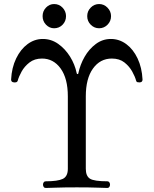

<svg xmlns="http://www.w3.org/2000/svg" viewBox="-20 -931 762 951"><path d="M207 0Q200 0 196.5 -5Q193 -10 193 -17Q193 -23 196.5 -28Q200 -33 207 -33Q266 -33 291 -45Q316 -57 316 -95V-454Q316 -542 280.5 -591.5Q245 -641 188 -641Q151 -641 126 -621.5Q101 -602 87 -576.5Q73 -551 68 -532Q66 -525 59.5 -523.5Q53 -522 49 -523Q35 -524 35 -537Q38 -596 60 -641.5Q82 -687 116.5 -712.5Q151 -738 192 -738Q234 -738 268.5 -713.5Q303 -689 327 -650.5Q351 -612 360 -568Q361 -564 364 -564Q368 -564 368 -568Q377 -611 399 -649.5Q421 -688 454.5 -713Q488 -738 529 -738Q571 -738 605.5 -712.5Q640 -687 661.5 -641.5Q683 -596 686 -537Q686 -524 673 -523Q672 -523 670 -523Q665 -523 660.5 -524Q656 -525 654 -532Q649 -551 635 -576.5Q621 -602 596.5 -621.5Q572 -641 534 -641Q476 -641 440.5 -591.5Q405 -542 405 -454V-95Q405 -59 425.5 -46Q446 -33 512 -33Q518 -33 521.5 -28Q525 -23 525 -17Q525 -10 521.5 -5Q518 0 512 0Q502 0 463 -1.5Q424 -3 361 -3Q297 -3 257 -1.5Q217 0 207 0ZM471 -791Q447 -791 429.5 -808.5Q412 -826 412 -851Q412 -876 429.5 -893.5Q447 -911 471 -911Q495 -911 512.5 -893Q530 -875 530 -851Q530 -826 512.5 -808.5Q495 -791 471 -791ZM248 -791Q225 -791 208 -808.5Q191 -826 191 -851Q191 -876 208 -893.5Q225 -911 248 -911Q273 -911 290 -893Q307 -875 307 -851Q307 -826 290 -808.5Q273 -791 248 -791Z"/></svg>

Font: TsukuhouMincho
Style: Regular
Weight: 400
Designer: Iose
Foundry: Typographish
Version: Version 1.001; ttfautohint (v1.8.3)